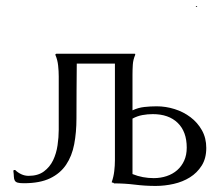

<svg xmlns="http://www.w3.org/2000/svg" viewBox="-20 -594 701 624"><path d="M410.6 -235.4Q429.2 -244.1 449 -246.3Q468.8 -248.5 489.3 -248.5Q518.6 -248.5 547.4 -239.5Q576.2 -230.5 599.1 -213.1Q622.1 -195.8 636.2 -170.7Q650.4 -145.5 650.4 -113.3Q650.4 -79.1 635.5 -55.7Q620.6 -32.2 597.2 -17.6Q573.7 -2.9 544.4 3.7Q515.1 10.3 485.8 10.3Q451.7 10.3 418.2 6.1Q384.8 2 350.6 2L348.6 0L343.3 -1V-2.9Q349.1 -19 351.3 -37.6Q353.5 -56.2 353.5 -73.2V-387.2H229.5Q229 -342.8 228.8 -298.3Q228.5 -253.9 228.5 -209.5Q228.5 -164.1 221.2 -125.5Q213.9 -86.9 194.8 -58.6Q175.8 -30.3 142.6 -14.4Q109.4 1.5 57.6 1.5Q43.5 1.5 37.1 -0.5Q30.8 -2.4 28.1 -7.1Q25.4 -11.7 25.1 -19.5Q24.9 -27.3 23.4 -38.6L24.9 -41.5H29.3Q37.6 -33.2 49.1 -27.8Q60.5 -22.5 72.8 -22.5Q103.5 -22.5 122.8 -36.9Q142.1 -51.3 152.6 -73.2Q163.1 -95.2 167 -121.6Q170.9 -147.9 170.9 -172.4V-345.7Q170.9 -362.8 168.9 -381.1Q167 -399.4 160.2 -415V-418L163.1 -419.4H417Q418 -419.4 418.2 -419.2Q418.5 -418.9 419.4 -418.9V-415.5Q412.6 -399.9 411.6 -383.5Q410.6 -367.2 410.6 -350.6ZM410.6 -28.3Q427.2 -21.5 444.6 -18.3Q461.9 -15.1 479.5 -15.1Q502 -15.1 521.7 -21.7Q541.5 -28.3 555.9 -41Q570.3 -53.7 578.6 -72Q586.9 -90.3 586.9 -114.3Q586.9 -166 557.6 -194.6Q528.3 -223.1 476.6 -223.1Q459.5 -223.1 442.6 -220Q425.8 -216.8 410.6 -208.5ZM616.7 -574.2H620.6V-571.8H616.7Z"/></svg>

Font: CAT Linz
Style: Regular
Weight: 400
Designer: Peter Wiegel
Foundry: Peter Wiegel
Version: Version 1.08